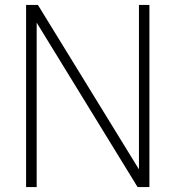

<svg xmlns="http://www.w3.org/2000/svg" viewBox="-20 -760 714 780"><path d="M86 0V-740H134L544.5 -72V-740H587V0H539L129 -668V0Z"/></svg>

Font: Encode Sans SmCnd XLt
Style: Regular
Weight: 200
Width: 4
Designer: Multiple Designers
Foundry: Impallari Type
Version: Version 3.002; ttfautohint (v1.8.3) -l 8 -r 50 -G 200 -x 14 